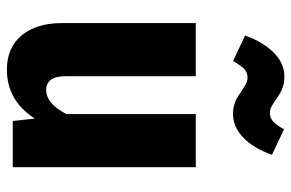

<svg xmlns="http://www.w3.org/2000/svg" viewBox="-164 -664 845 557"><g transform="rotate(90 258.5 -385.5)"><path d="M465 0H331L324 -64Q272 17 182 17Q118 17 82.5 -26Q47 -69 47 -142V-531H201V-154Q201 -97 241 -97Q281 -97 311 -156V-531H465ZM250 -660Q232 -672 223.5 -676.5Q215 -681 205 -681Q190 -681 180 -671.5Q170 -662 157 -639L83 -674Q101 -725 132 -756.5Q163 -788 202 -788Q221 -788 235.5 -782.5Q250 -777 265 -766Q279 -756 288.5 -751Q298 -746 308 -746Q322 -746 332.5 -755.5Q343 -765 355 -787L429 -752Q411 -700 380 -669.5Q349 -639 310 -639Q277 -639 250 -660Z"/></g></svg>

Font: Fira Sans Condensed
Style: Bold
Weight: 700
Width: 3
Designer: bBox Type GmbH & Carrois Corporate GbR & Edenspiekermann AG
Foundry: bBox Type GmbH & Carrois Corporate GbR & Edenspiekermann AG
Version: Version 4.301